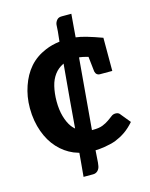

<svg xmlns="http://www.w3.org/2000/svg" viewBox="-112 -700 691 884"><g transform="rotate(-15 233.0 -258.0)"><path d="M415 -120C410 -128 403 -132 393 -132C385 -132 378 -130 372 -125C366 -120 358 -115 350 -109C342 -103 332 -98 320 -93C308 -88 292 -86 272 -86H268L297 -422L298 -425C308 -424 322 -421 340 -416C344 -376 347 -353 348 -344C351 -332 358 -325 371 -325H413H425H429V-483C374 -503 334 -515 306 -518L309 -555V-556L315 -628H270C260 -628 252 -626 246 -619C240 -612 237 -605 236 -597L234 -565L229 -518C204 -515 181 -509 160 -500C129 -487 103 -469 82 -445C61 -421 46 -393 35 -361C24 -329 18 -295 18 -257C18 -215 25 -177 37 -144C49 -111 65 -84 86 -61C107 -38 131 -21 159 -9C167 -6 176 -3 185 0L181 46L175 112H221C231 112 238 108 244 102C250 95 253 88 254 80L256 66L260 8C274 8 289 6 303 4C321 1 340 -3 357 -9C374 -16 390 -24 406 -35C422 -46 437 -60 451 -76ZM154 -184C148 -205 145 -229 145 -256C145 -282 148 -306 153 -327C158 -348 166 -365 177 -380C188 -395 202 -406 218 -414C218 -414 218 -415 219 -415H221L206 -246L195 -113C189 -118 184 -124 179 -130C168 -145 160 -163 154 -184Z"/></g></svg>

Font: SVN-Aleo
Style: Bold
Weight: 700
Designer: Alessio Laiso
Version: Version 1.2.2